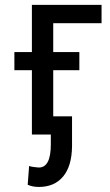

<svg xmlns="http://www.w3.org/2000/svg" viewBox="-20 -548 450 782"><path d="M393.6 -453.6H196.8V0H109.9V-528.3H393.6ZM303.2 -262.2H38.6V-335.9H303.2ZM273.4 -74.2V47.9Q272.5 128.4 237.1 170.9Q201.7 213.4 138.2 213.4Q112.8 213.4 92.8 204.6L98.6 127.9Q103.5 130.4 117.9 132.3Q132.3 134.3 138.2 134.3Q187 134.3 187 40V-74.2Z"/></svg>

Font: MAUL Condensed
Style: Condensed Regular
Weight: 400
Designer: MAUL
Version: Version 1.0; 2020; ttfautohint (v1.8.3)